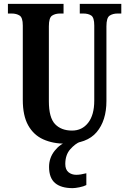

<svg xmlns="http://www.w3.org/2000/svg" viewBox="-20 -734 648 994"><path d="M320 10Q254 10 204 -12.5Q154 -35 126 -85Q98 -135 98 -217V-602Q98 -643 81.5 -653.5Q65 -664 40 -664H21V-714H309V-664H291Q266 -664 249.5 -653Q233 -642 233 -598V-210Q233 -125 265 -91.5Q297 -58 353 -58Q405 -58 436.5 -98.5Q468 -139 468 -213V-602Q468 -643 452.5 -653.5Q437 -664 411 -664H393V-714H608V-664H589Q564 -664 547.5 -653Q531 -642 531 -598V-211Q531 -110 480.5 -50Q430 10 320 10ZM356 240Q296 240 265 213.5Q234 187 234 130Q234 83 263 46.5Q292 10 329 0H395Q369 10 343.5 39Q318 68 318 115Q318 144 334.5 157.5Q351 171 375 171Q396 171 427 163V224Q414 231 391.5 235.5Q369 240 356 240Z"/></svg>

Font: Noto Serif ExtraCondensed
Style: Bold
Weight: 700
Width: 2
Designer: Monotype Design Team
Foundry: Monotype Imaging Inc.
Version: Version 2.014; ttfautohint (v1.8.4.7-5d5b)